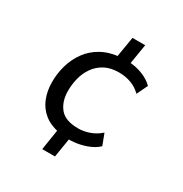

<svg xmlns="http://www.w3.org/2000/svg" viewBox="-168 -736 935 980"><g transform="rotate(30 300.0 -246.0)"><path d="M217 115 238 -18 251 -1Q196 -11 160 -39.5Q124 -68 106.5 -111.5Q89 -155 89 -208Q89 -259 103 -307Q117 -355 146 -395Q175 -435 221 -460.5Q267 -486 330 -491L308 -463L332 -607H407L384 -467L372 -492Q418 -491 458.5 -475Q499 -459 523 -434L492 -370Q467 -395 434 -407.5Q401 -420 361 -420Q312 -420 278 -401.5Q244 -383 222.5 -352.5Q201 -322 191.5 -284.5Q182 -247 182 -209Q182 -147 214 -107.5Q246 -68 323 -68Q355 -68 388.5 -80Q422 -92 450 -117L475 -51Q453 -30 421 -17Q389 -4 355.5 1Q322 6 294 4L313 -14L292 115Z"/></g></svg>

Font: Nunito Sans 12pt Medium
Style: Italic
Weight: 500
Italic angle: -9°
Designer: Vernon Adams
Foundry: Vernon Adams
Version: Version 3.101;gftools[0.9.27]